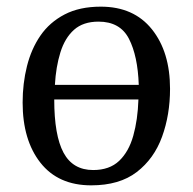

<svg xmlns="http://www.w3.org/2000/svg" viewBox="-20 -543 579 577"><path d="M48 -235Q48 -292 61 -344Q74 -396 101.5 -436Q129 -476 174 -499.5Q219 -523 283 -523Q382 -523 436.5 -455Q491 -387 491 -276Q491 -198 467 -132Q443 -66 391 -26Q339 14 254 14Q155 14 101.5 -54Q48 -122 48 -235ZM276 -478Q230 -478 202.5 -453.5Q175 -429 161.5 -385.5Q148 -342 145 -288H397Q394 -375 367.5 -426.5Q341 -478 276 -478ZM260 -32Q309 -32 338 -59.5Q367 -87 380.5 -135Q394 -183 396 -244H143Q143 -136 171 -84Q199 -32 260 -32Z"/></svg>

Font: Literata 36pt
Style: Italic
Weight: 400
Italic angle: -2°
Designer: Latin by Veronika Burian and Jose Scaglione. Greek by Irene Vlachou. Cyrillic by Vera Evstafieva
Foundry: TypeTogether
Version: Version 3.002